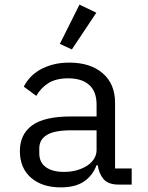

<svg xmlns="http://www.w3.org/2000/svg" viewBox="-20 -799 640 831"><path d="M291 -585 239 -609 324 -779 397 -744ZM495 0Q448 0 428 -24Q408 -48 403 -84H398Q381 -39 343.5 -13.5Q306 12 243 12Q162 12 114 -30Q66 -72 66 -145Q66 -217 118.5 -256Q171 -295 288 -295H398V-346Q398 -403 366 -431.5Q334 -460 275 -460Q223 -460 190 -439.5Q157 -419 137 -384L83 -424Q93 -444 110 -463Q127 -482 152 -496.5Q177 -511 209 -519.5Q241 -528 280 -528Q371 -528 424.5 -482Q478 -436 478 -354V-70H550V0ZM257 -55Q288 -55 313.5 -62.5Q339 -70 358 -82.5Q377 -95 387.5 -112.5Q398 -130 398 -150V-235H288Q216 -235 183 -215Q150 -195 150 -157V-136Q150 -96 178.5 -75.5Q207 -55 257 -55Z"/></svg>

Font: PlemolJP35 Console
Style: Regular
Weight: 400
Version: v2.0.3; ttfautohint (v1.8.4.7-5d5b-dirty) -l 6 -r 45 -G 200 